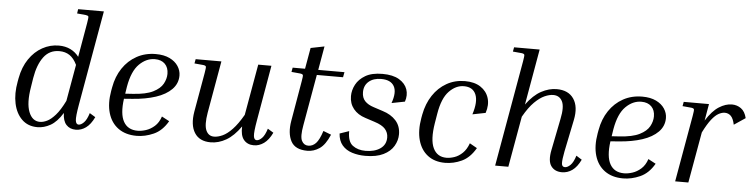

<svg xmlns="http://www.w3.org/2000/svg" viewBox="-46 -960 4666 1189"><g transform="rotate(5 2287.5 -365.0)"><path d="M448 5Q411 5 389 -19Q367 -43 366 -92Q331 -35 291 -12.5Q251 10 210 10Q151 10 113.5 -26.5Q76 -63 63 -124Q50 -185 64 -260L68 -282Q81 -352 115 -402Q149 -452 197 -478.5Q245 -505 299 -505Q340 -505 371.5 -489.5Q403 -474 424 -446L461 -659Q467 -694 465 -700Q463 -706 448 -708L394 -713L398 -740H558L454 -150Q441 -76 444 -52Q447 -28 463 -28Q478 -28 495.5 -45.5Q513 -63 526 -105L562 -83Q540 -37 511 -16Q482 5 448 5ZM149 -234Q132 -134 153.5 -79Q175 -24 223 -24Q243 -24 267 -35.5Q291 -47 318.5 -78Q346 -109 375 -168L415 -395Q396 -435 369 -453Q342 -471 305 -471Q244 -471 208 -423Q172 -375 158 -291Z M1020 -98Q985 -37 932 -13.5Q879 10 827 10Q758 10 712.5 -23Q667 -56 649.5 -115.5Q632 -175 646 -254L650 -276Q662 -344 696.5 -395.5Q731 -447 783.5 -476Q836 -505 902 -505Q953 -505 988 -488Q1023 -471 1041 -443.5Q1059 -416 1059 -385Q1059 -335 1023.5 -299Q988 -263 925.5 -242.5Q863 -222 781 -216L729 -212Q716 -117 742.5 -69.5Q769 -22 830 -22Q854 -22 882 -31Q910 -40 935 -62Q960 -84 973 -123ZM741 -289 734 -244 780 -247Q862 -252 906 -274Q950 -296 967 -327Q984 -358 984 -389Q984 -428 961.5 -450.5Q939 -473 899 -473Q846 -473 802 -429.5Q758 -386 741 -289Z M1555 5Q1515 5 1492.5 -22Q1470 -49 1473 -105Q1430 -44 1383 -17Q1336 10 1287 10Q1217 10 1186.5 -38.5Q1156 -87 1170 -170L1213 -414Q1219 -448 1217 -454.5Q1215 -461 1200 -463L1145 -468L1150 -495H1310L1253 -171Q1240 -95 1255 -61Q1270 -27 1305 -27Q1329 -27 1357.5 -40Q1386 -53 1417.5 -86Q1449 -119 1483 -178L1539 -495H1621L1561 -150Q1548 -76 1551 -52Q1554 -28 1570 -28Q1585 -28 1602.5 -45.5Q1620 -63 1633 -105L1669 -83Q1647 -37 1617.5 -16Q1588 5 1555 5Z M2026 -102Q1999 -38 1963.5 -14Q1928 10 1888 10Q1812 10 1786 -39Q1760 -88 1773 -165L1816 -415Q1822 -448 1820 -454.5Q1818 -461 1802 -463L1748 -468L1753 -495H1830L1853 -626L1938 -643L1912 -495H2075L2069 -463H1906L1850 -145Q1837 -74 1850.5 -48Q1864 -22 1891 -22Q1918 -22 1938.5 -43.5Q1959 -65 1977 -121Z M2248 10Q2204 10 2166 -2Q2128 -14 2104.5 -41.5Q2081 -69 2078 -114L2136 -134Q2135 -69 2167 -45Q2199 -21 2247 -21Q2303 -21 2338.5 -45.5Q2374 -70 2374 -115Q2374 -145 2354.5 -167.5Q2335 -190 2287 -205L2229 -224Q2181 -239 2154.5 -272Q2128 -305 2128 -351Q2128 -388 2146.5 -423Q2165 -458 2205 -481.5Q2245 -505 2311 -505Q2376 -505 2414.5 -482Q2453 -459 2465.5 -423Q2478 -387 2464 -346L2382 -330Q2407 -399 2386 -436Q2365 -473 2306 -473Q2258 -473 2229 -448.5Q2200 -424 2200 -382Q2200 -347 2219.5 -326.5Q2239 -306 2274 -295L2332 -276Q2384 -260 2414.5 -226Q2445 -192 2445 -141Q2445 -103 2424.5 -68Q2404 -33 2360.5 -11.5Q2317 10 2248 10Z M2820 -473Q2770 -473 2728 -429.5Q2686 -386 2670 -289L2660 -229Q2643 -125 2667.5 -73.5Q2692 -22 2750 -22Q2773 -22 2799.5 -31Q2826 -40 2849.5 -62.5Q2873 -85 2887 -124L2933 -98Q2898 -37 2847.5 -13.5Q2797 10 2744 10Q2679 10 2636 -23Q2593 -56 2576.5 -115.5Q2560 -175 2574 -254L2578 -276Q2591 -344 2625 -395.5Q2659 -447 2710 -476Q2761 -505 2824 -505Q2883 -505 2921 -480Q2959 -455 2972 -413Q2985 -371 2968 -320L2887 -304Q2913 -384 2894.5 -428.5Q2876 -473 2820 -473Z M3586 -83Q3564 -37 3534.5 -16Q3505 5 3470 5Q3425 5 3402.5 -26.5Q3380 -58 3394 -127L3433 -323Q3449 -399 3432 -433Q3415 -467 3376 -467Q3352 -467 3322.5 -454Q3293 -441 3260 -408.5Q3227 -376 3193 -316L3137 0H3055L3171 -659Q3177 -693 3175 -699.5Q3173 -706 3158 -708L3103 -713L3108 -740H3267L3206 -393Q3250 -453 3298 -479Q3346 -505 3394 -505Q3467 -505 3500 -456Q3533 -407 3516 -324L3475 -124Q3465 -73 3466 -50.5Q3467 -28 3486 -28Q3502 -28 3520 -45.5Q3538 -63 3551 -105Z M4044 -98Q4009 -37 3956 -13.5Q3903 10 3851 10Q3782 10 3736.5 -23Q3691 -56 3673.5 -115.5Q3656 -175 3670 -254L3674 -276Q3686 -344 3720.5 -395.5Q3755 -447 3807.5 -476Q3860 -505 3926 -505Q3977 -505 4012 -488Q4047 -471 4065 -443.5Q4083 -416 4083 -385Q4083 -335 4047.5 -299Q4012 -263 3949.5 -242.5Q3887 -222 3805 -216L3753 -212Q3740 -117 3766.5 -69.5Q3793 -22 3854 -22Q3878 -22 3906 -31Q3934 -40 3959 -62Q3984 -84 3997 -123ZM3765 -289 3758 -244 3804 -247Q3886 -252 3930 -274Q3974 -296 3991 -327Q4008 -358 4008 -389Q4008 -428 3985.5 -450.5Q3963 -473 3923 -473Q3870 -473 3826 -429.5Q3782 -386 3765 -289Z M4443 -450Q4426 -450 4405.5 -439Q4385 -428 4362 -399Q4339 -370 4312 -316L4256 0H4174L4247 -414Q4253 -448 4251 -454.5Q4249 -461 4234 -463L4179 -468L4184 -495H4341L4323 -391Q4362 -453 4403 -479Q4444 -505 4483 -505Q4515 -505 4540 -487Q4565 -469 4575 -428L4505 -381Q4497 -419 4481.5 -434.5Q4466 -450 4443 -450Z"/></g></svg>

Font: Inria Serif
Style: Italic
Weight: 400
Italic angle: -10°
Designer: Black Foundry Team
Foundry: Black Foundry
Version: Version 1.000; ttfautohint (v1.8.3)